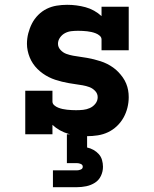

<svg xmlns="http://www.w3.org/2000/svg" viewBox="-20 -558 640 798"><path d="M341 8Q322 8 303 6Q284 4 265 -1.5Q246 -7 229 -16.5Q212 -26 198 -39V0H85V-181H198V-136Q198 -127 205.5 -120.5Q213 -114 222 -110.5Q231 -107 240 -105Q249 -103 258.5 -102Q268 -101 277.5 -100.5Q287 -100 296 -100Q311 -100 325.5 -101.5Q340 -103 353.5 -109Q367 -115 376.5 -127Q386 -139 386 -154Q386 -169 375.5 -180Q365 -191 351.5 -196Q338 -201 323.5 -203.5Q309 -206 294.5 -208Q280 -210 266 -212.5Q252 -215 237.5 -218.5Q223 -222 209.5 -226.5Q196 -231 183 -237.5Q170 -244 158 -252.5Q146 -261 135.5 -271.5Q125 -282 117 -294Q109 -306 103.5 -319.5Q98 -333 95 -347.5Q92 -362 92 -376Q92 -398 97.5 -419.5Q103 -441 113 -460.5Q123 -480 139 -496Q155 -512 174.5 -521.5Q194 -531 215.5 -534.5Q237 -538 259 -538Q279 -538 298 -535.5Q317 -533 335.5 -528Q354 -523 371 -513.5Q388 -504 402 -491V-530H515V-349H402V-394Q402 -403 394.5 -409.5Q387 -416 378 -419.5Q369 -423 360 -425Q351 -427 342 -428Q333 -429 323.5 -429.5Q314 -430 305 -430Q291 -430 277 -428.5Q263 -427 250.5 -420.5Q238 -414 229.5 -402Q221 -390 221 -376Q221 -362 231.5 -350.5Q242 -339 256 -334Q270 -329 284 -326.5Q298 -324 312.5 -322Q327 -320 341.5 -317.5Q356 -315 370 -311.5Q384 -308 398 -303.5Q412 -299 425 -292.5Q438 -286 450 -277.5Q462 -269 472 -258.5Q482 -248 490.5 -236Q499 -224 504.5 -210.5Q510 -197 512.5 -183Q515 -169 515 -154Q515 -132 509.5 -110Q504 -88 493 -68.5Q482 -49 465.5 -33.5Q449 -18 429 -8.5Q409 1 386.5 4.5Q364 8 341 8ZM200 220V150H300Q308 150 316 146.5Q324 143 324 135Q324 127 316 123.5Q308 120 300 120H258V0H342V55Q356 58 368.5 65Q381 72 390.5 82.5Q400 93 404 107Q408 121 408 135Q408 155 399.5 173Q391 191 374.5 201.5Q358 212 338.5 216Q319 220 300 220Z"/></svg>

Font: Iosevka Slab XBdEx
Style: Regular
Weight: 800
Width: 7
Monospace: yes
Designer: Belleve Invis
Foundry: Belleve Invis
Version: Version 11.1.0; ttfautohint (v1.8.3)